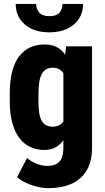

<svg xmlns="http://www.w3.org/2000/svg" viewBox="-20 -769 545 997"><path d="M323.2 -528.3H458V-2.4Q458 70.3 429.4 116.9Q400.9 163.6 350.1 185.8Q299.3 208 231 208Q204.6 208 173.8 200.7Q143.1 193.4 115 180.4Q86.9 167.5 68.8 150.4L120.6 51.3Q137.2 66.4 165.5 79.3Q193.8 92.3 225.1 92.3Q252.9 92.3 271.5 83.3Q290 74.2 299.6 53.5Q309.1 32.7 309.1 -2.4V-404.3ZM30.8 -242.2V-283.7Q30.8 -348.6 43 -396.5Q55.2 -444.3 78.9 -475.8Q102.5 -507.3 136.2 -522.7Q169.9 -538.1 211.9 -538.1Q256.3 -538.1 284.9 -518.8Q313.5 -499.5 330.1 -464.8Q346.7 -430.2 355.7 -383.3Q364.7 -336.4 371.1 -281.7V-239.3Q364.7 -188 353.5 -142.8Q342.3 -97.7 323.7 -63.2Q305.2 -28.8 277.8 -9.5Q250.5 9.8 210.9 9.8Q169.4 9.8 136 -6.3Q102.5 -22.5 79.1 -54.2Q55.7 -85.9 43.2 -133.1Q30.8 -180.2 30.8 -242.2ZM179.7 -283.7V-242.2Q179.7 -206.5 183.8 -181.6Q188 -156.7 197 -141.1Q206.1 -125.5 220 -118.4Q233.9 -111.3 252.4 -111.3Q280.8 -111.3 297.4 -125.2Q314 -139.2 321.5 -164.1Q329.1 -189 328.1 -222.7V-298.8Q328.6 -327.1 324.2 -349.4Q319.8 -371.6 310.5 -386.7Q301.3 -401.9 287.1 -409.7Q272.9 -417.5 253.4 -417.5Q235.4 -417.5 221.4 -410.2Q207.5 -402.8 198.2 -387Q189 -371.1 184.3 -345.7Q179.7 -320.3 179.7 -283.7ZM304.7 -748.5H411.6Q411.6 -705.1 390.1 -671.6Q368.7 -638.2 329.3 -619.6Q290 -601.1 236.8 -601.1Q156.2 -601.1 108.9 -642.1Q61.5 -683.1 61.5 -748.5H167.5Q167.5 -723.6 183.3 -704.3Q199.2 -685.1 236.8 -685.1Q274.4 -685.1 289.6 -704.3Q304.7 -723.6 304.7 -748.5Z"/></svg>

Font: Roboto Condensed ExtraBold
Style: Regular
Weight: 800
Designer: Christian Robertson
Foundry: Google
Version: Version 3.008; 2023